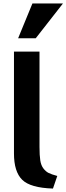

<svg xmlns="http://www.w3.org/2000/svg" viewBox="-20 -1079 385 1113"><path d="M312 -59 287 14Q156 10 108.5 -37Q61 -84 61 -189V-780H209V-227Q209 -178 213.5 -149Q218 -120 232 -102Q246 -84 262.5 -76Q279 -68 312 -59ZM187 -857H85L168 -1059H345Z"/></svg>

Font: Repo
Style: Bold
Weight: 700
Designer: Stefan Peev
Foundry: Context Ltd
Version: Version 001.000